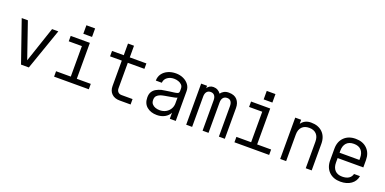

<svg xmlns="http://www.w3.org/2000/svg" viewBox="-10 -1566 4820 2401"><g transform="rotate(20 2400.0 -365.0)"><path d="M248 0 57 -550H139L302 -77L461 -550H544L352 0Z M688 0V-72H884V-478H709V-550H964V-72H1150V0ZM848 -742H964V-629H848Z M1560 0Q1493 0 1454 -37.5Q1415 -75 1415 -140V-478H1259V-550H1415V-705H1495V-550H1716V-478H1495V-140Q1495 -108 1512.5 -90Q1530 -72 1560 -72H1706V0Z M2058 12Q1976 12 1924 -31.5Q1872 -75 1872 -156Q1872 -202 1890.5 -231Q1909 -260 1939 -276.5Q1969 -293 2004 -303Q2025 -307 2054.5 -311.5Q2084 -316 2114 -320.5Q2144 -325 2165 -327Q2190 -330 2210 -336.5Q2230 -343 2230 -370V-403Q2230 -432 2212 -451Q2194 -470 2166 -479.5Q2138 -489 2108 -489Q2056 -489 2019.5 -462Q1983 -435 1980 -389H1900Q1901 -442 1928.5 -480Q1956 -518 2003 -539Q2050 -560 2108 -560Q2162 -560 2207 -539.5Q2252 -519 2279.5 -482Q2307 -445 2307 -396V0H2228V-81Q2207 -38 2161.5 -13Q2116 12 2058 12ZM2070 -57Q2117 -57 2152.5 -77Q2188 -97 2208 -130.5Q2228 -164 2228 -206V-282Q2221 -276 2195.5 -270.5Q2170 -265 2136.5 -259.5Q2103 -254 2070 -248Q2037 -242 2016 -235Q1986 -224 1968.5 -205Q1951 -186 1951 -151Q1951 -117 1968.5 -96.5Q1986 -76 2013 -66.5Q2040 -57 2070 -57Z M2446 0V-547H2525V-515Q2536 -535 2557.5 -547.5Q2579 -560 2606 -560Q2638 -560 2663.5 -546Q2689 -532 2705 -508Q2721 -531 2747.5 -545.5Q2774 -560 2811 -560Q2886 -560 2923 -518Q2960 -476 2960 -409V0H2881V-404Q2881 -445 2864.5 -467.5Q2848 -490 2814 -490Q2780 -490 2761.5 -467.5Q2743 -445 2743 -404V0H2664V-404Q2664 -445 2646 -467.5Q2628 -490 2595 -490Q2562 -490 2543.5 -467.5Q2525 -445 2525 -404V0Z M3088 0V-72H3284V-478H3109V-550H3364V-72H3550V0ZM3248 -742H3364V-629H3248Z M3697 0V-550H3776V-496Q3821 -560 3906 -560Q4003 -560 4059.5 -504.5Q4116 -449 4116 -353V0H4037V-353Q4037 -419 4002.5 -454.5Q3968 -490 3906 -490Q3845 -490 3810.5 -454.5Q3776 -419 3776 -353V0Z M4500 10Q4404 10 4347 -46.5Q4290 -103 4290 -197V-353Q4290 -447 4347 -503.5Q4404 -560 4500 -560Q4596 -560 4653 -503.5Q4710 -447 4710 -353V-256H4368V-197Q4368 -130 4402.5 -93.5Q4437 -57 4500 -57Q4553 -57 4586 -78Q4619 -99 4629 -139H4708Q4697 -70 4641 -30Q4585 10 4500 10ZM4368 -327H4632V-353Q4632 -420 4598 -456.5Q4564 -493 4500 -493Q4436 -493 4402 -456.5Q4368 -420 4368 -353Z"/></g></svg>

Font: Tiny Light
Style: Regular
Weight: 300
Monospace: yes
Designer: Philipp Nurullin, Konstantin Bulenkov
Foundry: JetBrains
Version: Version 2.251; ttfautohint (v1.8.4.7-5d5b)